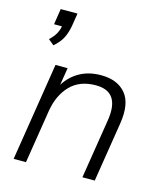

<svg xmlns="http://www.w3.org/2000/svg" viewBox="-112 -833 784 917"><g transform="rotate(15 280.0 -374.5)"><path d="M85 -573 57 -596Q79 -617 88.5 -635Q98 -653 101 -671H62L74 -749H157L147 -686Q141 -652 128 -625.5Q115 -599 85 -573ZM42 0 119 -485H179L165 -399Q193 -444 238 -469Q283 -494 343 -494Q424 -494 465 -445Q506 -396 490 -295L443 0H382L429 -295Q452 -441 331 -441Q251 -441 204.5 -392.5Q158 -344 145 -264L103 0Z"/></g></svg>

Font: Nunito Sans Light
Style: Italic
Weight: 300
Italic angle: -9°
Designer: Vernon Adams
Foundry: Vernon Adams
Version: Version 3.006; ttfautohint (v1.8.3)